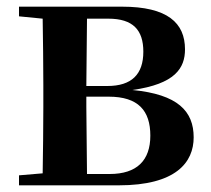

<svg xmlns="http://www.w3.org/2000/svg" viewBox="-20 -556 632 576"><path d="M106 0H336C508 0 561 -69 561 -144C561 -222 514 -273 377 -286C506 -304 535 -352 535 -408C535 -487 483 -536 346 -536H37V-507L108 -500C109 -442 110 -357 110 -301V-235C110 -179 109 -94 108 -36L37 -30V0ZM241 -500H305C379 -500 410 -466 410 -401C410 -333 375 -298 302 -298H239ZM239 -266H306C395 -266 431 -224 431 -149C431 -75 391 -34 309 -34H241L239 -235Z"/></svg>

Font: Noto Serif CJK HK
Style: Bold
Weight: 700
Designer: Ryoko NISHIZUKA 西塚涼子 (kana & ideographs); Frank Grießhammer (Latin, Greek & Cyrillic); Wenlong ZHANG 张文龙 (bopomofo); San
Foundry: Adobe
Version: Version 2.001;hotconv 1.1.0;makeotfexe 2.6.0